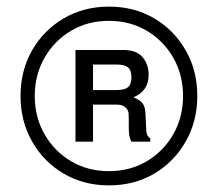

<svg xmlns="http://www.w3.org/2000/svg" viewBox="-20 -728 658 580"><path d="M309 -168Q233 -168 172.5 -203.5Q112 -239 77 -300.5Q42 -362 42 -438Q42 -515 77 -576Q112 -637 172.5 -672.5Q233 -708 309 -708Q386 -708 446 -672.5Q506 -637 541 -576Q576 -515 576 -438Q576 -362 541 -300.5Q506 -239 446 -203.5Q386 -168 309 -168ZM309 -211Q373 -211 423.5 -241Q474 -271 503.5 -322.5Q533 -374 533 -438Q533 -502 503.5 -553.5Q474 -605 423.5 -635Q373 -665 309 -665Q245 -665 194.5 -635Q144 -605 114.5 -553.5Q85 -502 85 -438Q85 -374 114.5 -322.5Q144 -271 194.5 -241Q245 -211 309 -211ZM208 -300V-577H353Q392 -577 410.5 -555.5Q429 -534 429 -502Q429 -453 383 -434Q401 -427 409 -418Q417 -409 419 -391Q420 -375 422 -332Q423 -317 434 -310V-300H377Q372 -310 370.5 -319Q369 -328 369 -347V-367Q369 -375 368.5 -384Q368 -393 363 -399Q354 -412 332 -412H261V-300ZM261 -456H333Q356 -456 366.5 -464.5Q377 -473 377 -495Q377 -516 366.5 -524.5Q356 -533 333 -533H261Z"/></svg>

Font: Fragment Mono SC
Style: Regular
Weight: 400
Monospace: yes
Designer: Wei Huang based on Nimbus Sans by URW Studio, based on Helvetica by Max Miedinger.
Foundry: Wei Huang
Version: Version 1.012; ttfautohint (v1.8.4.7-5d5b)